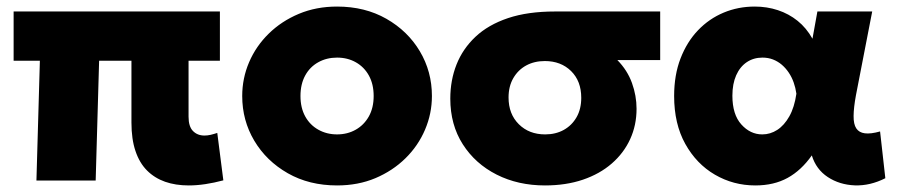

<svg xmlns="http://www.w3.org/2000/svg" viewBox="-20 -550 2744 585"><path d="M555 15Q515 15 483 3.8Q451 -7.5 428 -30.5Q405 -53.5 392.8 -89.8Q380.5 -126 380.5 -176.5V-365H282L271.5 0H91L101.5 -365H21.5V-515H650V-365H554.5V-194.5Q554.5 -164.5 568 -150.8Q581.5 -137 603 -137Q612 -137 621.8 -139.2Q631.5 -141.5 642 -145L660.5 -0.5Q632.5 7 605.8 11Q579 15 555 15Z M1007 15Q922 15 856.8 -22.2Q791.5 -59.5 754.8 -121.2Q718 -183 718 -257.5Q718 -311.5 739 -360.5Q760 -409.5 798.8 -447.5Q837.5 -485.5 890.5 -507.8Q943.5 -530 1007 -530Q1092 -530 1157.2 -492.8Q1222.5 -455.5 1259.2 -393.8Q1296 -332 1296 -257.5Q1296 -204 1275 -154.8Q1254 -105.5 1215.2 -67.5Q1176.5 -29.5 1123.8 -7.2Q1071 15 1007 15ZM1007 -140.5Q1038.5 -140.5 1063.8 -154.8Q1089 -169 1103.8 -195.2Q1118.5 -221.5 1118.5 -257.5Q1118.5 -293.5 1104 -319.8Q1089.5 -346 1064.2 -360.2Q1039 -374.5 1007 -374.5Q975 -374.5 949.5 -360.2Q924 -346 909.8 -319.8Q895.5 -293.5 895.5 -257.5Q895.5 -221.5 910 -195.2Q924.5 -169 950 -154.8Q975.5 -140.5 1007 -140.5Z M1640.5 15Q1558.5 15 1493.2 -18Q1428 -51 1390 -110.5Q1352 -170 1352 -249.5Q1352 -305.5 1371 -353.5Q1390 -401.5 1428.8 -438Q1467.5 -474.5 1527.8 -494.8Q1588 -515 1671 -515H1991.5V-367H1861Q1891.5 -336 1905.5 -297.2Q1919.5 -258.5 1919.5 -218.5Q1919.5 -168.5 1900 -126Q1880.5 -83.5 1844 -51.8Q1807.5 -20 1756 -2.5Q1704.5 15 1640.5 15ZM1641 -140.5Q1673 -140.5 1697.8 -154.2Q1722.5 -168 1736.8 -193Q1751 -218 1751 -252Q1751 -303 1720 -333.5Q1689 -364 1640 -364Q1608 -364 1583.2 -350.5Q1558.5 -337 1544 -312Q1529.5 -287 1529.5 -253Q1529.5 -202.5 1560.8 -171.5Q1592 -140.5 1641 -140.5Z M2281.5 15Q2214.5 15 2158.2 -17.8Q2102 -50.5 2068 -111.5Q2034 -172.5 2034 -257.5Q2034 -321.5 2053.5 -372Q2073 -422.5 2106.8 -457.8Q2140.5 -493 2184.8 -511.5Q2229 -530 2279.5 -530Q2317 -530 2350.2 -519Q2383.5 -508 2410.2 -486.5Q2437 -465 2455.5 -432L2470.5 -515H2637.5L2588 -260Q2581 -222 2580.8 -196.8Q2580.5 -171.5 2589 -158.8Q2597.5 -146 2615.2 -143.8Q2633 -141.5 2661.5 -149.5L2677.5 -7Q2631 16.5 2584.5 14.8Q2538 13 2502.2 -10.5Q2466.5 -34 2453.5 -76.5Q2421.5 -31 2379.8 -8Q2338 15 2281.5 15ZM2302.5 -140.5Q2327 -140.5 2348.2 -154.2Q2369.5 -168 2385 -195.5Q2400.5 -223 2406.5 -264.5Q2404 -282.5 2398.2 -298.8Q2392.5 -315 2383.2 -328.8Q2374 -342.5 2362 -352.8Q2350 -363 2335.2 -368.8Q2320.5 -374.5 2303 -374.5Q2276 -374.5 2255.2 -360.5Q2234.5 -346.5 2223 -320.5Q2211.5 -294.5 2211.5 -258.5Q2211.5 -201 2238.8 -170.8Q2266 -140.5 2302.5 -140.5Z"/></svg>

Font: Geologica Cursive ExtraBold
Style: Regular
Weight: 800
Designer: Sindre Bremnes, Frode Helland
Foundry: Monokrom Skriftforlag AS
Version: Version 1.010;gftools[0.9.28]